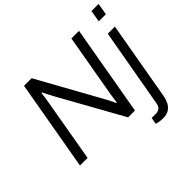

<svg xmlns="http://www.w3.org/2000/svg" viewBox="-208 -957 1373 1373"><g transform="rotate(-45 478.5 -270.5)"><path d="M46 0 166 -686H243L505 -213Q511 -203 518.5 -188.5Q526 -174 533.5 -159Q541 -144 546 -132L551 -133Q553 -151 556 -171Q559 -191 562 -211L645 -686H722L602 0H533L269 -474Q261 -489 246.5 -516Q232 -543 224 -561H218Q216 -542 212.5 -518.5Q209 -495 206 -478L123 0ZM870 -634 885 -723H957L942 -634ZM704 182Q693 182 681 180.5Q669 179 658.5 177Q648 175 640 172L649 122H691Q716 122 729.5 109.5Q743 97 747 73L853 -526H925L820 73Q815 101 802.5 126Q790 151 766.5 166.5Q743 182 704 182Z"/></g></svg>

Font: Archivo SemiBold Light
Style: Italic
Weight: 300
Italic angle: -10°
Version: Version 2.001